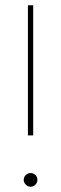

<svg xmlns="http://www.w3.org/2000/svg" viewBox="-20 -702 232 729"><path d="M86 -682H106V-188H86ZM122 -19Q122 -9 114.5 -1Q107 7 96 7Q86 7 78 -1Q70 -9 70 -19Q70 -30 78 -37.5Q86 -45 96 -45Q107 -45 114.5 -37.5Q122 -30 122 -19Z"/></svg>

Font: Gontserrat Thin
Style: Regular
Weight: 250
Designer: Julieta Ulanovsky
Foundry: Julieta Ulanovsky
Version: Version 6.001